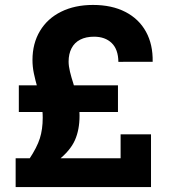

<svg xmlns="http://www.w3.org/2000/svg" viewBox="-20 -758 689 778"><path d="M153.1 -281Q153.1 -309.4 148 -336.1Q142.9 -362.9 132.6 -399.4Q122.6 -434.7 117.1 -461.2Q111.6 -487.7 111.6 -515Q111.6 -582 142 -632.6Q172.4 -683.3 227.9 -710.6Q283.3 -738 356.7 -738Q433.4 -738 488.2 -709.6Q543 -681.3 571.5 -629.5Q600 -577.7 598.6 -507.7L459.7 -507.4Q459 -558.3 432.4 -583.8Q405.9 -609.3 361 -609.3Q328.1 -609.3 304.9 -597.3Q281.7 -585.3 269.9 -562.4Q258 -539.6 258 -508.3Q258 -490.4 263.5 -467.6Q269 -444.7 277.6 -418.3Q289.6 -378.9 295.9 -348.9Q302.3 -319 302.3 -288.9Q302.3 -231.9 283.4 -189.6Q264.6 -147.4 215 -108L98.3 -113.1Q129.7 -160.3 141.4 -197.1Q153.1 -233.9 153.1 -281ZM43.4 -116.7H468.7V-213.7H591.9V0H43.4ZM56.3 -412.1H458V-304.3H56.3Z"/></svg>

Font: Mona Sans VF XLt
Style: Regular
Weight: 200
Designer: Deni Anggara
Foundry: GitHub
Version: Version 2.000;Glyphs 3.2.3 (3260)